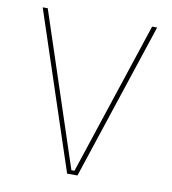

<svg xmlns="http://www.w3.org/2000/svg" viewBox="-75 -704 689 769"><g transform="rotate(10 270.0 -319.5)"><path d="M249 0 37 -639H57.5L263.5 -16.5H276L482 -639H502.5L291 0Z"/></g></svg>

Font: Anek Gujarati Medium Thin
Style: Regular
Weight: 250
Version: Version 1.003